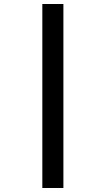

<svg xmlns="http://www.w3.org/2000/svg" viewBox="-20 -812 527 957"><path d="M191 -792H296V125H191Z"/></svg>

Font: Noto Sans Bengali SemiCondensed
Style: Bold
Weight: 700
Width: 4
Designer: Jelle Bosma - Monotype Design Team
Foundry: Monotype Imaging Inc.
Version: Version 2.003